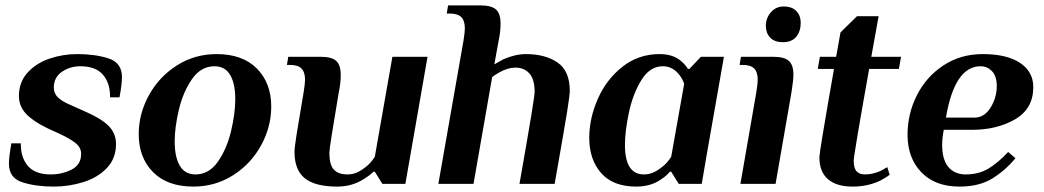

<svg xmlns="http://www.w3.org/2000/svg" viewBox="-20 -680 3859 710"><path d="M13 -75Q13 -100 22 -150H57V-147Q57 -96 84 -65.5Q111 -35 167 -35Q210 -35 245 -53Q280 -71 280 -111Q280 -134 260.5 -150Q241 -166 203 -184L155 -206Q103 -231 76.5 -259Q50 -287 50 -325Q50 -376 81.5 -411Q113 -446 162.5 -463Q212 -480 265 -480Q332 -480 381.5 -464Q431 -448 431 -395Q431 -370 422 -320H387V-323Q387 -374 360 -404.5Q333 -435 277 -435Q239 -435 209 -414.5Q179 -394 179 -356Q179 -335 193.5 -320.5Q208 -306 238 -293L294 -268Q354 -242 381.5 -214.5Q409 -187 409 -147Q409 -94 375 -58.5Q341 -23 288 -6.5Q235 10 179 10Q112 10 62.5 -6Q13 -22 13 -75Z M493 -184Q493 -259 530.5 -327.5Q568 -396 634 -438Q700 -480 781 -480Q877 -480 930 -426.5Q983 -373 983 -286Q983 -211 945.5 -142.5Q908 -74 842 -32Q776 10 695 10Q599 10 546 -43.5Q493 -97 493 -184ZM850 -313Q850 -371 831 -403Q812 -435 773 -435Q723 -435 690 -387.5Q657 -340 641.5 -274.5Q626 -209 626 -157Q626 -99 645 -67Q664 -35 703 -35Q753 -35 786 -82.5Q819 -130 834.5 -195.5Q850 -261 850 -313Z M1069 -119Q1069 -133 1076.5 -181Q1084 -229 1103 -340Q1108 -372 1108 -385Q1108 -413 1095 -426.5Q1082 -440 1051 -440H1041L1046 -470H1166Q1206 -470 1223 -455Q1240 -440 1240 -403Q1240 -372 1233 -340Q1214 -227 1206 -176.5Q1198 -126 1198 -114Q1198 -71 1214.5 -53Q1231 -35 1265 -35Q1286 -35 1303 -43.5Q1320 -52 1338 -67Q1353 -80 1366 -100L1431 -470H1561L1479 0H1394L1366 -45H1361Q1347 -31 1324 -17Q1281 10 1227 10Q1146 10 1107.5 -20.5Q1069 -51 1069 -119Z M1694 -530Q1699 -562 1699 -575Q1699 -603 1686 -616.5Q1673 -630 1642 -630H1632L1637 -660H1757Q1797 -660 1814 -645Q1831 -630 1831 -593Q1831 -562 1824 -530L1808 -442Q1823 -451 1842 -461Q1886 -480 1925 -480Q1996 -480 2041.5 -449Q2087 -418 2087 -344Q2087 -329 2077.5 -269Q2068 -209 2031 0H1901Q1933 -182 1945 -255.5Q1957 -329 1957 -340Q1957 -387 1937.5 -408.5Q1918 -430 1886 -430Q1858 -430 1826 -412Q1813 -405 1800 -395L1731 0H1601Z M2159 -170Q2159 -242 2190.5 -314Q2222 -386 2281.5 -433Q2341 -480 2419 -480Q2471 -480 2501 -452Q2516 -439 2524 -425H2529L2572 -470H2657L2592 -100L2575 0H2490L2462 -45H2457Q2445 -30 2425 -17Q2387 10 2333 10Q2247 10 2203 -40Q2159 -90 2159 -170ZM2434 -67Q2449 -80 2462 -100L2510 -370Q2504 -388 2493 -402Q2468 -435 2431 -435Q2383 -435 2351.5 -383.5Q2320 -332 2305.5 -263Q2291 -194 2291 -144Q2291 -35 2361 -35Q2382 -35 2399 -43.5Q2416 -52 2434 -67Z M2812 -584Q2812 -613 2830.5 -634.5Q2849 -656 2878 -656Q2909 -656 2925 -639Q2941 -622 2941 -596Q2941 -564 2924.5 -544Q2908 -524 2875 -524Q2844 -524 2828 -541Q2812 -558 2812 -584ZM2777 -340Q2782 -372 2782 -385Q2782 -413 2769 -426.5Q2756 -440 2725 -440H2715L2720 -470H2840Q2880 -470 2897 -455Q2914 -440 2914 -403Q2914 -384 2907 -340L2848 0H2718Z M3010 -99Q3010 -107 3021.5 -177.5Q3033 -248 3064 -425H3004L3012 -470H3072L3088 -560L3149 -620H3229L3202 -470H3312L3304 -425H3194Q3137 -106 3137 -86Q3137 -58 3147.5 -46.5Q3158 -35 3178 -35Q3208 -35 3236 -48Q3245 -52 3261 -62L3270 -34Q3258 -24 3235 -12Q3189 10 3133 10Q3073 10 3041.5 -17.5Q3010 -45 3010 -99Z M3336 -182Q3336 -259 3370.5 -327.5Q3405 -396 3468.5 -438Q3532 -480 3614 -480Q3703 -480 3752 -447.5Q3801 -415 3801 -358Q3801 -278 3734 -239Q3667 -200 3575 -200H3470Q3464 -169 3464 -144Q3464 -90 3487 -62.5Q3510 -35 3551 -35Q3599 -35 3635 -56.5Q3671 -78 3708 -118L3735 -95Q3698 -50 3649.5 -20Q3601 10 3528 10Q3438 10 3387 -43Q3336 -96 3336 -182ZM3583 -245Q3620 -245 3643 -282Q3666 -319 3666 -362Q3666 -398 3648.5 -416.5Q3631 -435 3606 -435Q3510 -435 3478 -245Z"/></svg>

Font: Philosopher
Style: Bold Italic
Weight: 700
Italic angle: -10°
Designer: Jovanny Lemonad
Foundry: Jovanny Lemonad
Version: Version 2.000